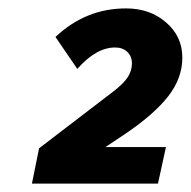

<svg xmlns="http://www.w3.org/2000/svg" viewBox="-20 -841 454 457"><path d="M56 -404 73 -488 252 -625Q275 -643 284.5 -658Q294 -673 294 -690Q294 -707 283 -717.5Q272 -728 254 -728Q209 -728 164 -677L112 -753Q184 -821 280 -821Q337 -821 375.5 -787.5Q414 -754 414 -704Q414 -655 380.5 -612Q347 -569 279 -523L231 -491H375L356 -404Z"/></svg>

Font: Wix Madefor Text ExtraBold
Style: Italic
Weight: 800
Italic angle: -12°
Designer: Dalton Maag Ltd
Foundry: Dalton Maag Ltd
Version: Version 3.100